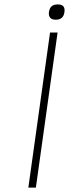

<svg xmlns="http://www.w3.org/2000/svg" viewBox="-20 -847 312 867"><path d="M206 -700H240L142 0H108ZM241 -827Q276 -827 271 -793Q267 -758 232 -758Q197 -758 201 -793Q204 -811 213.5 -819Q223 -827 241 -827Z"/></svg>

Font: Fivo Sans Thin
Style: Regular
Weight: 250
Foundry: Alexander Slobzheninov
Version: 1.0